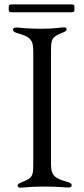

<svg xmlns="http://www.w3.org/2000/svg" viewBox="-20 -859 387 884"><path d="M73.9 5C94.1 5 111.5 0 182.9 0C250.7 0 273.8 4.3 295.5 4.3C305.8 4.3 310 0.4 310 -6.4C310 -11.7 306.8 -16.3 291.9 -21C239 -36.2 214.8 -45.5 214.8 -101.9V-620C214.8 -677.6 217.3 -688.6 264.9 -707.4C282.7 -714.5 286.6 -717.3 286.6 -724.4C286.6 -730.1 282.7 -733 274.5 -733C258.9 -733 230.8 -726.6 170.1 -726.6C100.9 -726.6 71.4 -732.2 54 -732.2C44.7 -732.2 40.1 -728.3 40.1 -721.6C40.1 -715.9 43.7 -711.3 59.3 -706.7C114.3 -690.7 133.2 -679.7 133.2 -625.7V-106.5C133.2 -51.5 131.4 -39.8 83.1 -21.3C65.3 -14.2 61.4 -11.4 61.4 -4.3C61.4 1.8 65.3 5 73.9 5ZM20.2 -813.9C20.6 -805.8 23.4 -802.9 31.6 -802.6H311.4C319.6 -802.9 322.4 -805.8 322.8 -813.9V-827.4C322.4 -835.6 319.6 -838.4 311.4 -838.8H31.6C23.4 -838.4 20.6 -835.6 20.2 -827.4Z"/></svg>

Font: Margiela Serif
Style: Regular
Weight: 400
Designer: Andreas Faust, Stefan Endress
Version: Version 1.002;FEAKit 1.0